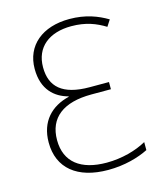

<svg xmlns="http://www.w3.org/2000/svg" viewBox="-110 -809 783 904"><g transform="rotate(-15 281.5 -357.0)"><path d="M306 10C387 10 455 -10 503 -34V-73C453 -45 383 -25 308 -25C183 -25 109 -80 109 -188C109 -297 184 -354 321 -354H416V-389H322C190 -389 134 -441 134 -536C134 -634 204 -689 312 -689C383 -689 432 -669 476 -642L496 -673C449 -701 391 -724 312 -724C180 -724 94 -653 94 -539C94 -437 151 -390 215 -373V-371C128 -350 68 -290 68 -187C68 -62 156 10 306 10Z"/></g></svg>

Font: Noto Sans Mono SemiCondensed ExtraLight
Style: Regular
Weight: 200
Width: 4
Designer: Monotype Design Team
Foundry: Monotype Imaging Inc.
Version: Version 2.014